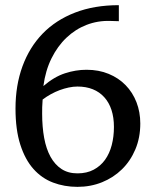

<svg xmlns="http://www.w3.org/2000/svg" viewBox="-20 -707 603 743"><path d="M420.9 -215.8Q420.9 -252.4 411.4 -281.5Q401.9 -310.5 383.5 -330.8Q365.2 -351.1 339.1 -361.6Q313 -372.1 279.8 -372.1Q263.7 -372.1 246.1 -368.4Q228.5 -364.7 210.9 -358.2Q193.4 -351.6 176.5 -342.3Q159.7 -333 145 -321.8Q143.6 -306.2 143.3 -292.2Q143.1 -278.3 143.1 -267.1Q143.1 -215.8 150.9 -173.3Q158.7 -130.9 175.5 -100.3Q192.4 -69.8 218 -53Q243.7 -36.1 279.8 -36.1Q315.9 -36.1 342.5 -50.3Q369.1 -64.5 386.5 -88.6Q403.8 -112.8 412.4 -145.5Q420.9 -178.2 420.9 -215.8ZM522.9 -229Q522.9 -174.3 503.9 -129.2Q484.9 -84 451.9 -51.8Q418.9 -19.5 374.8 -1.7Q330.6 16.1 279.8 16.1Q229 16.1 185.3 -0.5Q141.6 -17.1 109.4 -53.2Q77.1 -89.4 58.6 -147.2Q40 -205.1 40 -287.1Q40 -376.5 66.9 -450.2Q93.8 -523.9 144.8 -576.7Q195.8 -629.4 270.3 -658.2Q344.7 -687 439.9 -687V-625L405.8 -626Q357.9 -627.4 314.7 -610.6Q271.5 -593.8 237.1 -561Q202.6 -528.3 179.2 -481Q155.8 -433.6 147.9 -374Q189.5 -409.7 231.2 -423.3Q272.9 -437 314.9 -437Q362.3 -437 400.6 -421.1Q439 -405.3 466.1 -377.4Q493.2 -349.6 508.1 -311.5Q522.9 -273.4 522.9 -229Z"/></svg>

Font: BabelStone Ogham Stemless
Style: Regular
Weight: 400
Designer: Andrew West
Foundry: BabelStone
Version: Version 2.02 March 14, 2022